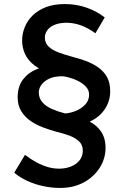

<svg xmlns="http://www.w3.org/2000/svg" viewBox="-20 -752 613 946"><path d="M373 -137 334 -176Q380 -173 417.5 -155Q455 -137 477.5 -104.5Q500 -72 500 -24Q500 30 471 75Q442 120 392 147Q342 174 277 174Q234 174 192.5 165Q151 156 115 139.5Q79 123 50 99L103 11Q132 33 160 48Q188 63 215.5 71Q243 79 271 79Q303 79 329.5 68.5Q356 58 372 38Q388 18 388 -10Q388 -38 369.5 -55.5Q351 -73 321.5 -84Q292 -95 257 -103Q225 -112 191.5 -124.5Q158 -137 130 -156.5Q102 -176 84.5 -204.5Q67 -233 67 -273Q67 -326 93.5 -360.5Q120 -395 161 -411Q202 -427 245 -425L236 -387Q184 -404 151.5 -428.5Q119 -453 104 -484.5Q89 -516 89 -553Q89 -585 101.5 -617Q114 -649 140 -675Q166 -701 205.5 -716.5Q245 -732 300 -732Q357 -732 407.5 -714Q458 -696 496 -666L450 -588Q413 -615 379 -627Q345 -639 311 -640Q274 -640 249.5 -630Q225 -620 213 -603Q201 -586 201 -567Q201 -540 219.5 -522.5Q238 -505 269 -493.5Q300 -482 337 -472Q369 -464 402 -452Q435 -440 462.5 -421Q490 -402 506.5 -373.5Q523 -345 523 -302Q523 -244 484.5 -198.5Q446 -153 373 -137ZM419 -283Q420 -309 400.5 -328Q381 -347 352 -359Q323 -371 293 -376Q239 -378 206 -355Q173 -332 171 -298Q171 -269 188.5 -248.5Q206 -228 236 -215Q266 -202 301 -193Q328 -195 354.5 -206Q381 -217 399.5 -236.5Q418 -256 419 -283Z"/></svg>

Font: Josefin Sans Thin Medium
Style: Regular
Weight: 500
Version: Version 2.000